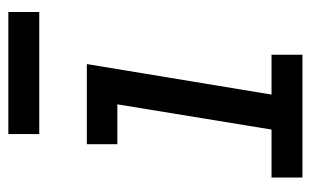

<svg xmlns="http://www.w3.org/2000/svg" viewBox="-166 -598 763 472"><g transform="rotate(-90 216.0 -361.5)"><path d="M16 0H318V-76H220L295 -530H98V-455H196L134 -76H16ZM123 -647H423V-723H123Z"/></g></svg>

Font: Iosevka Sparkle Oblique
Style: Regular
Weight: 400
Italic angle: -9°
Designer: Belleve Invis
Foundry: Belleve Invis
Version: Version 4.5.0; ttfautohint (v1.8.3)